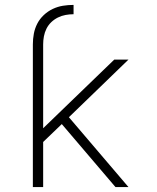

<svg xmlns="http://www.w3.org/2000/svg" viewBox="-20 -763 640 783"><path d="M114 0V-582Q114 -604 118 -625.5Q122 -647 132 -666.5Q142 -686 158.5 -701.5Q175 -717 195 -726.5Q215 -736 236.5 -739.5Q258 -743 280 -743V-705Q264 -705 247.5 -702Q231 -699 216 -691.5Q201 -684 189 -672.5Q177 -661 169.5 -646Q162 -631 159 -614.5Q156 -598 156 -582V-240L446 -520H504L261 -285L504 0H451L232 -257L156 -184V0Z"/></svg>

Font: Iosevka Aile Extralight
Style: Regular
Weight: 200
Designer: Belleve Invis
Foundry: Belleve Invis
Version: Version 31.1.0; ttfautohint (v1.8.4)